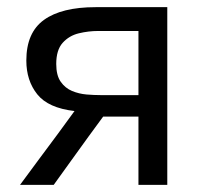

<svg xmlns="http://www.w3.org/2000/svg" viewBox="-20 -516 566 536"><path d="M36 0Q62.5 -36 89.2 -72Q116 -108 142 -143L188 -206Q114.5 -214.5 84 -252.8Q53.5 -291 53.5 -347Q53.5 -425 102.8 -460.5Q152 -496 247 -496H447V0H366.5V-190.5H268L228 -136Q203.5 -102 178.8 -67.8Q154 -33.5 130 0ZM260.5 -250.5H366.5V-429.5H254Q227 -429.5 200 -423Q173 -416.5 155 -396.5Q137 -376.5 137 -337.5Q137 -305.5 149.5 -287.8Q162 -270 181.2 -262Q200.5 -254 221.8 -252.2Q243 -250.5 260.5 -250.5Z"/></svg>

Font: Commissioner
Style: Regular
Weight: 400
Designer: Kostas Bartsokas
Foundry: Kostas Bartsokas
Version: Version 1.000; ttfautohint (v1.8.3)